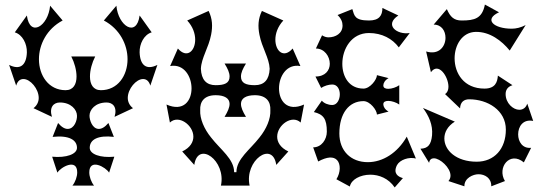

<svg xmlns="http://www.w3.org/2000/svg" viewBox="-20 -790 2371 843"><path d="M393 25C380 9 372 -15 372 -33C372 -97 445 -56 459 -32L482 -102C420 -96 374 -113 374 -141C374 -178 411 -197 480 -189L456 -250C440 -231 426 -224 414 -224C385 -224 373 -263 373 -282C373 -308 398 -340 448 -340C475 -340 496 -320 483 -277L564 -315C548 -327 541 -344 541 -360C541 -400 578 -443 608 -443C622 -443 634 -435 640 -414L671 -505C623 -481 595 -503 593 -560C592 -597 612 -638 646 -648L593 -722C580 -624 499 -675 491 -765L436 -700C506 -663 540 -594 540 -530C540 -458 497 -394 423 -394C389 -394 375 -420 375 -454C375 -482 384 -515 398 -542H293C307 -515 316 -482 316 -454C316 -420 302 -394 268 -394C194 -394 151 -458 151 -530C151 -594 185 -663 255 -700L200 -765C192 -675 111 -624 98 -722L45 -648C79 -638 99 -597 98 -560C96 -503 68 -481 20 -505L51 -414C57 -435 69 -443 83 -443C113 -443 150 -400 150 -360C150 -344 143 -327 127 -315L208 -277C195 -320 216 -340 243 -340C292 -340 318 -308 318 -282C319 -263 307 -224 277 -224C265 -224 251 -231 235 -250L211 -189C284 -197 318 -175 318 -141C318 -113 271 -96 209 -102L232 -32C246 -56 319 -97 319 -33C319 -15 311 9 298 25Z M1205 -402C1205 -454 1238 -511 1299 -500L1265 -577C1226 -532 1189 -565 1189 -616C1189 -642 1199 -673 1224 -700L1130 -742C1113 -707 1112 -674 1119 -638C1130 -580 1162 -536 1164 -488C1162 -440 1140 -416 1099 -416C1060 -416 1038 -425 1038 -454C1038 -471 1046 -488 1060 -511H966C980 -488 988 -471 988 -454C988 -425 966 -416 927 -416C886 -416 864 -440 862 -488C864 -536 896 -580 907 -638C914 -674 913 -707 896 -742L802 -700C827 -673 837 -642 837 -616C837 -565 800 -532 761 -577L727 -500C788 -511 821 -454 821 -402C821 -348 786 -298 711 -331L726 -252C764 -288 829 -241 829 -190C829 -167 816 -142 780 -125L833 -66C849 -174 974 -85 950 25H1076C1052 -85 1177 -174 1193 -66L1246 -125C1210 -142 1197 -167 1197 -190C1197 -241 1262 -288 1300 -252L1315 -331C1240 -298 1205 -348 1205 -402ZM1119 -186C1078 -133 1018 -92 1018 -34H1008C1008 -92 948 -133 907 -186C876 -224 857 -269 859 -306C857 -344 877 -372 927 -372C966 -372 988 -358 988 -334C988 -318 980 -300 966 -277H1060C1046 -300 1038 -318 1038 -334C1038 -358 1060 -372 1099 -372C1149 -372 1169 -344 1167 -306C1169 -269 1150 -224 1119 -186Z M1766 -190C1725 -118 1660 -78 1595 -78C1520 -78 1470 -128 1470 -204C1470 -292 1512 -346 1576 -346C1605 -346 1635 -306 1635 -287L1686 -300C1670 -309 1663 -322 1663 -332C1663 -343 1672 -347 1685 -347C1700 -347 1721 -340 1733 -331V-416C1721 -407 1700 -400 1685 -400C1672 -400 1663 -404 1663 -415C1663 -425 1670 -438 1686 -447L1635 -460C1635 -441 1605 -401 1576 -401C1513 -401 1483 -453 1483 -510C1483 -575 1523 -645 1600 -645C1657 -645 1703 -620 1731 -582L1779 -645C1722 -636 1666 -681 1729 -722L1659 -755C1659 -722 1645 -700 1600 -700C1536 -700 1536 -722 1527 -750L1462 -724C1478 -709 1484 -693 1484 -678C1484 -643 1453 -626 1422 -626C1413 -626 1403 -629 1394 -635L1367 -577C1404 -577 1428 -543 1428 -510C1428 -481 1408 -454 1365 -454L1390 -404C1404 -413 1423 -419 1439 -419C1461 -419 1472 -398 1472 -376C1472 -353 1460 -329 1439 -329C1420 -329 1402 -337 1393 -348L1358 -298C1400 -288 1415 -268 1415 -212C1415 -178 1392 -143 1355 -143L1377 -81C1416 -102 1444 -104 1460 -87C1476 -70 1476 -33 1457 -3L1516 29C1522 -2 1562 -23 1606 -23C1644 -23 1686 -7 1713 33L1749 -8C1727 -14 1705 -29 1723 -65C1736 -89 1776 -102 1806 -94Z M2019 28C2018 -8 2057 -25 2081 -25C2109 -25 2138 -8 2137 28L2197 5C2161 -55 2219 -128 2280 -77L2312 -141C2274 -137 2255 -168 2255 -200C2255 -234 2276 -268 2321 -259L2295 -335C2289 -316 2275 -308 2260 -308C2233 -308 2200 -337 2200 -377C2200 -394 2208 -409 2230 -416L2166 -458C2164 -430 2155 -401 2107 -401C2016 -401 1976 -469 1976 -534C1976 -592 2009 -649 2069 -650C2131 -651 2183 -611 2218 -568L2288 -680C2267 -669 2246 -664 2227 -664C2147 -664 2103 -705 2171 -736L2109 -770C2097 -709 2064 -700 2007 -700C1974 -700 1957 -715 1942 -750L1884 -682C1919 -682 1936 -654 1936 -624C1936 -587 1908 -547 1851 -564L1872 -473C1905 -519 1949 -454 1949 -409C1949 -395 1944 -383 1934 -377L2000 -314C2001 -342 2017 -354 2040 -354C2121 -354 2201 -306 2201 -221C2201 -136 2150 -80 2073 -80C1983 -80 1931 -130 1931 -182C1931 -209 1945 -236 1977 -256L1837 -316C1863 -281 1881 -242 1877 -196C1873 -155 1859 -138 1826 -137L1864 -75C1866 -89 1874 -95 1885 -95C1912 -95 1958 -54 1958 -19C1958 -10 1955 -2 1949 5Z"/></svg>

Font: Malebolge Adversarial
Style: Regular
Weight: 400
Designer: Ariel Martín Pérez
Foundry: Tunera Type Foundry
Version: Version 0.007;hotconv 1.0.109;makeotfexe 2.5.65596